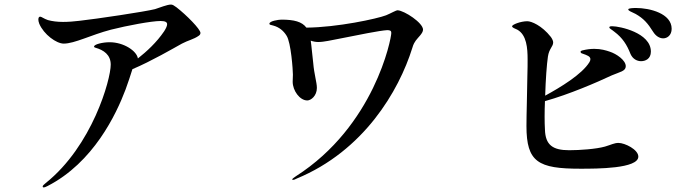

<svg xmlns="http://www.w3.org/2000/svg" viewBox="-20 -782 3040 841"><path d="M753 -750C742 -758 736 -762 729 -762C712 -762 681 -749 659 -742C616 -731 402 -699 329 -691C305 -688 279 -686 256 -686C231 -686 208 -689 190 -694C172 -700 162 -709 156 -709C151 -709 148 -705 148 -696C148 -692 149 -686 152 -678C172 -631 227 -591 259 -591C307 -591 378 -629 466 -652C537 -670 644 -690 683 -690C704 -690 712 -685 712 -676C712 -669 708 -659 699 -645C666 -596 622 -556 584 -526C579 -559 522 -597 460 -597C430 -597 392 -588 392 -578C392 -575 395 -574 398 -573C434 -563 465 -542 465 -499C465 -433 384 -143 180 20C174 25 167 31 167 34C167 37 168 39 172 39C175 39 180 37 188 33C389 -70 489 -281 530 -390C541 -420 552 -453 560 -479C643 -514 739 -570 777 -591C803 -605 829 -610 850 -625C856 -629 858 -633 858 -638C858 -654 797 -716 753 -750Z M1722 -737C1714 -737 1693 -724 1671 -715C1632 -700 1457 -662 1322 -661C1303 -687 1268 -696 1213 -696C1200 -696 1160 -690 1160 -678C1160 -673 1166 -673 1177 -670C1203 -663 1222 -647 1235 -626C1255 -596 1263 -473 1263 -455C1263 -444 1262 -436 1262 -424C1262 -385 1293 -342 1326 -342C1342 -342 1368 -362 1368 -397C1368 -421 1356 -457 1352 -506C1347 -546 1345 -578 1341 -604C1352 -600 1363 -598 1374 -598C1400 -598 1431 -606 1469 -613C1550 -629 1642 -648 1676 -650C1689 -650 1694 -647 1694 -638C1694 -612 1620 -230 1276 -10C1266 -3 1260 1 1260 4C1260 5 1261 6 1263 6C1267 6 1273 4 1280 0C1573 -121 1727 -383 1786 -572C1791 -590 1797 -598 1801 -604C1810 -617 1833 -636 1833 -652C1833 -682 1752 -735 1722 -737Z M2766 -747C2752 -747 2732 -746 2732 -741C2732 -734 2745 -731 2764 -721C2799 -701 2817 -681 2842 -641C2853 -624 2869 -614 2885 -614C2902 -614 2922 -627 2922 -656C2922 -723 2826 -747 2766 -747ZM2689 -156C2671 -156 2657 -148 2630 -140C2591 -129 2520 -124 2473 -124C2400 -124 2369 -148 2367 -214C2365 -247 2365 -292 2367 -339C2474 -369 2594 -421 2660 -452C2695 -467 2721 -470 2721 -492C2721 -518 2681 -546 2650 -556C2635 -561 2613 -568 2583 -568C2567 -568 2550 -566 2530 -561C2526 -560 2523 -558 2523 -555C2523 -552 2526 -548 2532 -547C2552 -540 2566 -535 2566 -523C2566 -519 2565 -515 2562 -510C2529 -456 2434 -399 2368 -363C2370 -432 2375 -501 2380 -534C2385 -569 2403 -578 2403 -596C2403 -602 2400 -610 2393 -620C2353 -671 2307 -689 2290 -689C2260 -689 2223 -674 2223 -667C2223 -661 2235 -657 2246 -652C2287 -629 2291 -571 2291 -522C2291 -504 2291 -478 2290 -450C2289 -363 2286 -285 2286 -230C2286 -72 2337 -43 2522 -43C2594 -43 2776 -43 2776 -96C2776 -127 2717 -156 2689 -156ZM2663 -667C2655 -667 2649 -667 2649 -662C2649 -657 2659 -653 2671 -643C2707 -616 2726 -586 2742 -545C2752 -523 2771 -514 2788 -514C2807 -514 2831 -524 2831 -556C2831 -639 2693 -667 2663 -667Z"/></svg>

Font: Shippori Mincho OTF SemiBold
Style: Regular
Weight: 600
Designer: FONTDASU
Foundry: FONTDASU / Google Inc. / but / Adobe
Version: Version 3.300;hotconv 1.0.109;makeotfexe 2.5.65596